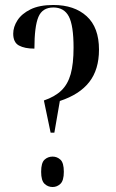

<svg xmlns="http://www.w3.org/2000/svg" viewBox="-20 -744 464 770"><path d="M156 -341Q200 -356 226 -381Q252 -406 263.5 -447Q275 -488 275 -553Q275 -642 256 -678Q237 -714 194 -714Q150 -714 134 -676Q118 -638 118 -549Q79 -549 56 -561.5Q33 -574 33 -609Q33 -636 50 -662.5Q67 -689 102.5 -706.5Q138 -724 194 -724Q278 -724 327.5 -679Q377 -634 377 -545Q377 -465 338 -415Q299 -365 220 -339L198 -212H183ZM191 6Q172 6 158.5 -7Q145 -20 145 -55Q145 -91 158.5 -103.5Q172 -116 191 -116Q209 -116 222.5 -103.5Q236 -91 236 -55Q236 -20 222.5 -7Q209 6 191 6Z"/></svg>

Font: Noto Serif Display ExtraCondensed Medium
Style: Regular
Weight: 500
Width: 2
Designer: Monotype Design Team
Foundry: Monotype Imaging Inc.
Version: Version 2.009